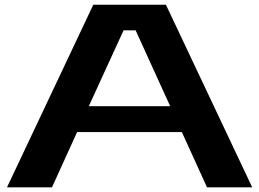

<svg xmlns="http://www.w3.org/2000/svg" viewBox="-20 -797 1103 817"><path d="M860.8 0 753.9 -234.9H308.1L201.2 0H9.8L377 -776.9H686L1053.2 0ZM505.9 -668 357.9 -345.2H704.1L557.1 -668Z"/></svg>

Font: Sporting Grotesque
Style: Bold
Weight: 700
Designer: Lucas LE BIHAN
Foundry: Lucas LE BIHAN
Version: Version 2.002;PS 2.2;hotconv 1.0.88;makeotf.lib2.5.647800